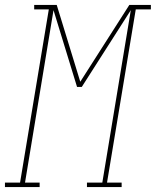

<svg xmlns="http://www.w3.org/2000/svg" viewBox="-60 -755 629 775"><path d="M-40 0V-18H21L137 -717H78V-735H169L264 -425L462 -735H549V-717H488L372 -18H431V0H291V-18H353L468 -714L270 -404H251L156 -714L41 -18H100V0Z"/></svg>

Font: Iosevka Slab Thin
Style: Italic
Weight: 100
Italic angle: -9°
Monospace: yes
Designer: Belleve Invis
Foundry: Belleve Invis
Version: Version 11.1.1; ttfautohint (v1.8.3)